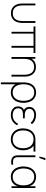

<svg xmlns="http://www.w3.org/2000/svg" viewBox="1626 -2430 1045 4336"><g transform="rotate(90 2148.0 -262.5)"><path d="M60 -540H102V-254Q102 -178 122.8 -128Q143.5 -78 183 -53.5Q222.5 -29 279 -29Q335.5 -29 375 -53.5Q414.5 -78 435.2 -128Q456 -178 456 -254V-540H498V-246Q498 -166.5 471.8 -108.2Q445.5 -50 396.2 -19Q347 12 279 12Q211 12 161.8 -19Q112.5 -50 86.2 -108.2Q60 -166.5 60 -246Z M698 -498H578V-540H1178V-498H1058V0H1016V-498H740V0H698Z M1492 -511Q1429 -511 1388.2 -482.2Q1347.5 -453.5 1328.8 -404.8Q1310 -356 1310 -295L1271 -294Q1271 -382.5 1300.5 -440.5Q1330 -498.5 1379.8 -525.2Q1429.5 -552 1492 -552Q1560 -552 1609.2 -521Q1658.5 -490 1684.8 -431.8Q1711 -373.5 1711 -294V0H1669V-286Q1669 -362 1648.2 -412Q1627.5 -462 1588 -486.5Q1548.5 -511 1492 -511ZM1268 -540H1307V-430H1310V0H1268Z M1843 -317Q1847.5 -386.5 1875.2 -440.2Q1903 -494 1952.8 -524.5Q2002.5 -555 2070 -555Q2144.5 -555 2197 -517.8Q2249.5 -480.5 2276.2 -416.2Q2303 -352 2303 -271Q2303 -189 2275.8 -124.2Q2248.5 -59.5 2196 -22.2Q2143.5 15 2071 15Q2006 15 1956.8 -14.2Q1907.5 -43.5 1883 -93V240H1841V-241Q1841 -266 1841.5 -285Q1842 -304 1843 -317ZM2258 -271Q2258 -341.5 2237 -396.2Q2216 -451 2173.2 -482Q2130.5 -513 2068 -513Q2006.5 -513 1965 -482.8Q1923.5 -452.5 1903.2 -398.2Q1883 -344 1883 -272Q1883 -200 1903.2 -145Q1923.5 -90 1965 -58.5Q2006.5 -27 2068 -27Q2129 -27 2171.8 -58.5Q2214.5 -90 2236.2 -145.2Q2258 -200.5 2258 -271Z M2810 -129 2775 -149Q2745 -89 2695.5 -58Q2646 -27 2580 -27Q2534 -27 2499.2 -41.8Q2464.5 -56.5 2445.2 -84.2Q2426 -112 2426 -150Q2426 -183 2437.2 -205.5Q2448.5 -228 2474 -241.2Q2499.5 -254.5 2542 -258Q2562 -259 2573 -259H2653V-300H2574Q2532 -300 2501.5 -312Q2471 -324 2454.5 -347Q2438 -370 2438 -402Q2438 -438 2456.5 -463Q2475 -488 2506.8 -500.5Q2538.5 -513 2578 -513Q2631 -513 2677 -491.5Q2723 -470 2752 -433L2785 -461Q2747.5 -508 2694.5 -531.5Q2641.5 -555 2573 -555Q2521 -555 2480.8 -536.2Q2440.5 -517.5 2417.8 -483Q2395 -448.5 2395 -403Q2395 -353 2420.2 -319Q2445.5 -285 2491 -268L2497 -288Q2458.5 -285 2433 -263.5Q2407.5 -242 2395.2 -210.5Q2383 -179 2383 -146Q2383 -98.5 2407.5 -62Q2432 -25.5 2475.5 -5.2Q2519 15 2574 15Q2657 15 2716.2 -22.2Q2775.5 -59.5 2810 -129Z M2880 -263Q2880 -337.5 2905 -396.2Q2930 -455 2976.5 -491.5Q3023 -528 3087 -537Q3103 -539 3125.2 -539.5Q3147.5 -540 3167 -540H3404V-498H3226L3248 -512Q3306.5 -482 3340.2 -415.8Q3374 -349.5 3374 -263Q3374 -181.5 3343.8 -118.5Q3313.5 -55.5 3257.5 -20.2Q3201.5 15 3127 15Q3052.5 15 2996.5 -20.2Q2940.5 -55.5 2910.2 -118.5Q2880 -181.5 2880 -263ZM3329 -263Q3329 -333 3305.8 -385.8Q3282.5 -438.5 3237 -468Q3191.5 -497.5 3127 -498Q3062 -498.5 3016.5 -468.5Q2971 -438.5 2948 -385Q2925 -331.5 2925 -263Q2925 -191.5 2949 -138.2Q2973 -85 3018.5 -56Q3064 -27 3127 -27Q3191.5 -27 3237 -56.2Q3282.5 -85.5 3305.8 -138.8Q3329 -192 3329 -263Z M3503 -63Q3496 -78.5 3492.8 -94.8Q3489.5 -111 3488.8 -127.2Q3488 -143.5 3488 -171Q3488 -175 3488 -179V-540H3530V-179V-158Q3529.5 -128.5 3531.2 -112.8Q3533 -97 3541 -81Q3552 -60 3568.5 -49.5Q3585 -39 3610 -36Q3659.5 -31 3700 -40V0Q3676 5.5 3651.2 6.8Q3626.5 8 3605 5Q3568.5 0.5 3542.8 -16.2Q3517 -33 3503 -63ZM3516 -630H3549L3597 -765H3549Z M3740 -270Q3740 -351.5 3767.2 -416Q3794.5 -480.5 3847.8 -517.8Q3901 -555 3976 -555Q4036 -555 4083 -531Q4130 -507 4159.2 -461.8Q4188.5 -416.5 4197 -355L4187 -328V-540H4226V0H4187V-214L4197 -187Q4188.5 -124.5 4158.8 -79Q4129 -33.5 4081.8 -9.2Q4034.5 15 3975 15Q3900.5 15 3847.5 -22Q3794.5 -59 3767.2 -123.8Q3740 -188.5 3740 -270ZM4167 -271Q4167 -342.5 4145 -397Q4123 -451.5 4079.8 -482.2Q4036.5 -513 3975 -513Q3912.5 -513 3869.8 -482Q3827 -451 3806 -396.2Q3785 -341.5 3785 -271Q3785 -200.5 3806.8 -145.2Q3828.5 -90 3871.2 -58.5Q3914 -27 3975 -27Q4036.5 -27 4079.8 -58.5Q4123 -90 4145 -145.2Q4167 -200.5 4167 -271Z"/></g></svg>

Font: Tap Sans
Style: Regular
Weight: 400
Designer: Tap Payments
Foundry: Tap Payments
Version: Version 1.001;Glyphs 3.1.2 (3151)